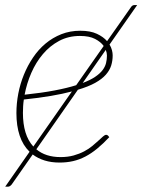

<svg xmlns="http://www.w3.org/2000/svg" viewBox="-21 -618 546 737"><path d="M92.5 -35.5Q67 -60 54.5 -97.5Q42 -135 42 -184Q42 -221 49.2 -258.8Q56.5 -296.5 70.8 -331.5Q85 -366.5 105.8 -397.2Q126.5 -428 153.8 -450.8Q181 -473.5 214.5 -486.8Q248 -500 287 -500Q326 -500 351 -488.2Q376 -476.5 390 -460L481 -589.5Q486.5 -598.5 494.5 -598.5H505.5L399.5 -447Q406 -436 408.8 -425.2Q411.5 -414.5 411.5 -405.5Q411.5 -385 405.8 -366.5Q400 -348 385.2 -331.2Q370.5 -314.5 344.5 -300Q318.5 -285.5 278 -273.5L118.5 -45Q154 -15 211.5 -15Q239 -15 261.5 -21.2Q284 -27.5 302 -37Q320 -46.5 333.5 -57.8Q347 -69 357.2 -78.5Q367.5 -88 374.5 -94.2Q381.5 -100.5 386.5 -100.5Q390.5 -100.5 393.5 -97.5L398.5 -91.5Q374.5 -66 352 -47.5Q329.5 -29 306.5 -17Q283.5 -5 259.2 0.5Q235 6 207.5 6Q176 6 150.2 -2Q124.5 -10 104.5 -25L24 90Q17 98.5 10 98.5H-1ZM286 -480Q241.5 -480 206 -461Q170.5 -442 143.8 -410.5Q117 -379 99.2 -338.2Q81.5 -297.5 73.5 -254.5Q140 -261.5 188.5 -270.8Q237 -280 271.5 -291L377 -441.5Q366 -457 344 -468.5Q322 -480 286 -480ZM67 -184.5Q67 -142.5 76.8 -110.2Q86.5 -78 107 -55.5L255 -267Q219.5 -257.5 174 -249.8Q128.5 -242 70.5 -236Q68.5 -223 67.8 -210.2Q67 -197.5 67 -184.5ZM389.5 -404.5Q389.5 -415 385 -426.5L296.5 -299.5Q325.5 -310.5 343.8 -322.8Q362 -335 372.2 -348.2Q382.5 -361.5 386 -375.8Q389.5 -390 389.5 -404.5Z"/></svg>

Font: Lato Thin
Style: Italic
Weight: 200
Italic angle: -7°
Designer: Lukasz Dziedzic
Foundry: tyPoland Lukasz Dziedzic
Version: Version 2.007; 2014-02-27